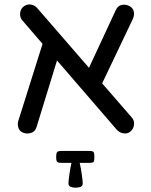

<svg xmlns="http://www.w3.org/2000/svg" viewBox="-20 -615 698 889"><path d="M86 -1Q70 -8 65 -24Q60 -40 65 -56L177 -412L83 -521Q72 -534 73 -552.5Q74 -571 87 -583Q104 -597 122.5 -594Q141 -591 152 -578L392 -301L516 -568Q525 -588 543 -592Q561 -596 577 -588Q596 -579 599.5 -561.5Q603 -544 595 -527L453 -229L591 -70Q603 -56 600.5 -37Q598 -18 584 -6Q571 5 552.5 2.5Q534 0 521 -14L244 -335L149 -26Q142 -4 122 1Q102 6 86 -1ZM264 139Q248 139 244 133.5Q240 128 240 112Q240 96 244 90Q248 84 264 84H395Q411 84 414 90Q417 96 417 112Q417 128 414 133.5Q411 139 395 139H349Q355 165 359 194.5Q363 224 363 234Q363 246 353.5 250Q344 254 330 254Q317 254 307 250Q297 246 297 234Q297 224 301 194.5Q305 165 311 139Z"/></svg>

Font: Varela Round
Style: Regular
Weight: 400
Designer: Joe Prince, Avraham Cornfeld
Foundry: Joe Prince, Avraham Cornfeld
Version: Version 3.010; ttfautohint (v1.8.4.7-5d5b)